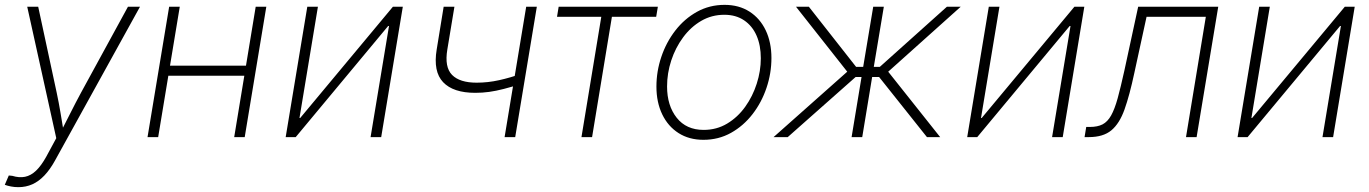

<svg xmlns="http://www.w3.org/2000/svg" viewBox="-32 -567 5663 794"><path d="M-12.2 197.3 4.4 158.7 19 160.2Q47.4 168.9 71.5 164.1Q95.7 159.2 117.2 138.7Q138.7 118.2 159.2 81.1L200.7 4.4L80.6 -539.1H126L202.6 -183.1Q211.4 -141.6 218.3 -100.1Q225.1 -58.6 231.9 -18.1H217.8Q238.8 -58.6 259.5 -100.1Q280.3 -141.6 302.7 -183.1L497.1 -539.1H546.9L195.3 97.2Q174.8 134.3 151.6 158.7Q128.4 183.1 101.8 195.1Q75.2 207 43.9 207Q28.3 207 14.2 204.3Q0 201.7 -12.2 197.3Z M999 -295.4 992.2 -253.9H651.9L659.2 -295.4ZM711.4 -539.1 622.1 0H578.1L667.5 -539.1ZM1069.3 -539.1 980 0H936.5L1025.4 -539.1Z M1544.4 0H1500.5L1576.7 -459.5H1573.2L1190.9 0H1149.4L1238.8 -539.1H1282.7L1206.5 -79.1H1209.5L1592.8 -539.1H1633.8Z M1933.6 -183.1Q1842.3 -183.1 1800.5 -227.1Q1758.8 -271 1773.9 -362.3L1802.7 -539.1H1847.2L1817.9 -362.3Q1805.7 -289.6 1837.4 -257.3Q1869.1 -225.1 1939 -225.1Q1985.8 -225.1 2032 -235.4Q2078.1 -245.6 2127.9 -263.2L2120.1 -219.2Q2082 -207 2050.5 -199Q2019 -190.9 1991 -187Q1962.9 -183.1 1933.6 -183.1ZM2054.7 0 2144 -539.1H2188L2098.6 0Z M2372.6 0 2454.6 -497.6H2271.5L2278.3 -539.1H2688.5L2681.6 -497.6H2498.5L2416.5 0Z M2877 11.2Q2817.9 11.2 2774.2 -16.6Q2730.5 -44.4 2706.5 -94.2Q2682.6 -144 2682.6 -209Q2682.6 -272 2702.9 -332Q2723.1 -392.1 2760.7 -440.7Q2798.3 -489.3 2850.1 -518.1Q2901.9 -546.9 2964.4 -546.9Q3023.9 -546.9 3067.4 -519Q3110.8 -491.2 3134.5 -441.7Q3158.2 -392.1 3158.2 -327.1Q3158.2 -264.2 3137.9 -203.9Q3117.7 -143.6 3080.1 -95Q3042.5 -46.4 2991 -17.6Q2939.5 11.2 2877 11.2ZM2877.9 -29.8Q2931.6 -29.8 2975.1 -55.9Q3018.6 -82 3049.6 -125.2Q3080.6 -168.5 3097.4 -220.9Q3114.3 -273.4 3114.3 -326.2Q3114.3 -379.4 3096.7 -419.7Q3079.1 -460 3045.2 -482.9Q3011.2 -505.9 2963.4 -505.9Q2911.1 -505.9 2867.9 -480.7Q2824.7 -455.6 2793 -412.6Q2761.2 -369.6 2743.9 -316.9Q2726.6 -264.2 2726.6 -209.5Q2726.6 -130.4 2766.4 -80.1Q2806.2 -29.8 2877.9 -29.8Z M3167 0 3471.7 -270.5 3259.8 -539.1H3313L3508.3 -290.5H3537.6L3579.1 -539.1H3623L3581.5 -290.5H3606.4L3883.8 -539.1H3940.9L3641.1 -270.5L3856 0H3801.3L3603.5 -248.5H3574.7L3533.7 0H3489.7L3530.8 -248.5H3506.3L3225.6 0Z M4362.8 0H4318.8L4395 -459.5H4391.6L4009.3 0H3967.8L4057.1 -539.1H4101.1L4024.9 -79.1H4027.8L4411.1 -539.1H4452.1Z M4453.1 0 4460 -42H4474.6Q4506.8 -42 4527.6 -52.7Q4548.3 -63.5 4563 -89.6Q4577.6 -115.7 4590.1 -160.9Q4602.5 -206.1 4617.7 -274.9L4674.8 -539.1H5005.9L4916.5 0H4872.6L4954.6 -497.6H4709.5L4658.7 -264.2Q4639.2 -172.9 4618.4 -114.5Q4597.7 -56.2 4564 -28.1Q4530.3 0 4470.7 0Z M5481 0H5437L5513.2 -459.5H5509.8L5127.4 0H5085.9L5175.3 -539.1H5219.2L5143.1 -79.1H5146L5529.3 -539.1H5570.3Z"/></svg>

Font: Inter 18pt ExtraLight
Style: Italic
Weight: 250
Italic angle: -9.3988°
Designer: Rasmus Andersson
Foundry: rsms
Version: Version 4.001;git-66647c0bb